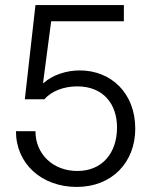

<svg xmlns="http://www.w3.org/2000/svg" viewBox="-20 -728 597 758"><path d="M295 -450C242 -450 187 -432 152 -400L150 -401L182 -644H469V-708H120L78 -336H155C183 -368 231 -387 285 -387C389 -387 442 -316 442 -225C442 -124 384 -53 285 -53C191 -53 120 -118 120 -210H43C43 -81 145 10 283 10C421 10 514 -86 514 -220C514 -361 418 -450 295 -450Z"/></svg>

Font: UULA Sans
Style: Regular
Weight: 400
Designer: Mohamed Gaber, Laura Garcia Mut
Foundry: Kief Type Foundry
Version: Version 3.006;hotconv 1.0.109;makeotfexe 2.5.65596